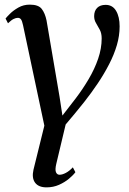

<svg xmlns="http://www.w3.org/2000/svg" viewBox="-20 -557 558 829"><path d="M307.5 -133Q337.5 -172.5 363 -215.8Q388.5 -259 403.8 -303.5Q419 -348 419 -391Q419 -413 411 -428.2Q403 -443.5 394.8 -457Q386.5 -470.5 386.5 -487Q386.5 -510 399.5 -523Q412.5 -536 436 -536Q466 -536 481.2 -510.2Q496.5 -484.5 496.5 -443Q496.5 -402.5 484.5 -361.8Q472.5 -321 451.2 -279.8Q430 -238.5 402.5 -197.5Q375 -156.5 343.5 -116.5Q325 -93.5 303.2 -66.8Q281.5 -40 263.5 -19.5L223 150.5Q217 176 221.8 186.8Q226.5 197.5 237 197.5Q249 197.5 264.2 189.5Q279.5 181.5 294.5 165.5L305.5 186.5Q296.5 199 278 214.5Q259.5 230 234.8 241Q210 252 181 252Q146.5 252 131.5 231.8Q116.5 211.5 124.5 176L171.5 -14.5L79.5 -448Q75.5 -467 70.5 -473.5Q65.5 -480 57 -480Q49 -480 39 -475.2Q29 -470.5 14.5 -456.5L4 -477Q8.5 -483 23 -497.5Q37.5 -512 59.5 -524.5Q81.5 -537 108.5 -537Q146 -537 160.2 -518.5Q174.5 -500 181 -468.5L237 -140L249.5 -58Z"/></svg>

Font: Merriweather 96pt
Style: Italic
Weight: 400
Italic angle: -7.8°
Version: Version 2.101